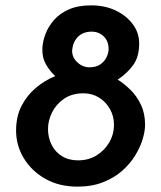

<svg xmlns="http://www.w3.org/2000/svg" viewBox="-20 -688 599 716"><path d="M40 -201Q40 -254 60.5 -293.5Q81 -333 114.5 -361Q148 -389 186 -404Q165 -424 151 -448.5Q137 -473 138 -507Q139 -533 149.5 -561Q160 -589 181.5 -613.5Q203 -638 237 -653Q271 -668 320 -668Q371 -668 411 -649Q451 -630 475 -598Q499 -566 499 -526Q499 -477 477.5 -446.5Q456 -416 419 -391Q443 -376 466.5 -353Q490 -330 505.5 -297.5Q521 -265 521 -223Q521 -199 512 -169Q503 -139 484 -108Q465 -77 435.5 -51Q406 -25 364.5 -8.5Q323 8 269 8Q200 8 148.5 -21.5Q97 -51 68.5 -98.5Q40 -146 40 -201ZM159 -207Q159 -176 172 -149Q185 -122 210.5 -106Q236 -90 271 -90Q310 -90 340 -108.5Q370 -127 387.5 -157Q405 -187 405 -223Q405 -255 390 -281.5Q375 -308 349.5 -324Q324 -340 291 -340Q248 -340 218.5 -319.5Q189 -299 174 -268.5Q159 -238 159 -207ZM249 -501Q248 -475 268 -456Q288 -437 314 -437Q338 -437 353.5 -447.5Q369 -458 377 -474Q385 -490 385 -505Q385 -535 366.5 -552.5Q348 -570 322 -570Q290 -570 271 -551Q252 -532 249 -501Z"/></svg>

Font: Josefin Sans Thin SemiBold
Style: Italic
Weight: 600
Italic angle: -7°
Version: Version 2.000